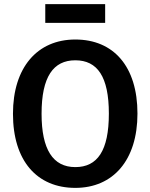

<svg xmlns="http://www.w3.org/2000/svg" viewBox="-20 -898 731 933"><path d="M491 -878H200V-787H491ZM346 -706C161 -706 43 -570 43 -345C43 -116 160 15 346 15C530 15 648 -120 648 -346C648 -575 532 -706 346 -706ZM346 -605C453 -605 509 -526 509 -346C509 -165 453 -86 346 -86C237 -86 182 -172 182 -345C182 -525 239 -605 346 -605Z"/></svg>

Font: Fira Sans Medium
Style: Regular
Weight: 500
Designer: Carrois Corporate & Edenspiekermann AG
Foundry: Carrois Corporate GbR & Edenspiekermann AG
Version: Version 4.203